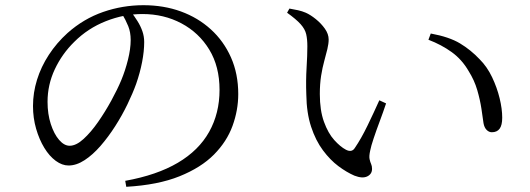

<svg xmlns="http://www.w3.org/2000/svg" viewBox="-20 -715 2040 739"><path d="M462 -19Q584 -41 664.5 -88.5Q745 -136 785 -207.5Q825 -279 825 -369Q825 -459 785.5 -524Q746 -589 678.5 -625Q611 -661 528 -661Q457 -661 387.5 -633.5Q318 -606 266 -554Q219 -508 191 -448.5Q163 -389 163 -323Q163 -276 175.5 -237.5Q188 -199 207.5 -176.5Q227 -154 248 -154Q273 -154 301.5 -180Q330 -206 357.5 -245.5Q385 -285 408.5 -328Q432 -371 447 -407Q462 -443 472.5 -485Q483 -527 483 -561Q483 -591 473.5 -614.5Q464 -638 449 -663L484 -670Q497 -653 509 -634Q521 -615 528 -595Q535 -575 535 -553Q535 -518 527 -476.5Q519 -435 504 -392Q491 -356 470.5 -313.5Q450 -271 423.5 -229.5Q397 -188 367 -153.5Q337 -119 305.5 -98.5Q274 -78 244 -78Q219 -78 194.5 -96Q170 -114 150.5 -146Q131 -178 119 -219.5Q107 -261 107 -307Q107 -358 122.5 -408Q138 -458 168 -504Q198 -550 240 -588Q302 -643 377 -669Q452 -695 532 -695Q610 -695 676 -671Q742 -647 791.5 -602Q841 -557 869 -494Q897 -431 897 -353Q897 -291 875 -230.5Q853 -170 803.5 -120Q754 -70 671 -36.5Q588 -3 466 4Z M1344 -39Q1314 -52 1282.5 -75.5Q1251 -99 1223 -136.5Q1195 -174 1177.5 -227Q1160 -280 1159 -351Q1157 -405 1160 -454Q1163 -503 1163 -537Q1163 -564 1158.5 -583.5Q1154 -603 1137 -622Q1120 -641 1085 -666L1094 -682Q1112 -679 1127.5 -675.5Q1143 -672 1157 -666Q1175 -658 1195.5 -641.5Q1216 -625 1230.5 -604.5Q1245 -584 1245 -563Q1245 -547 1240 -526Q1235 -505 1228 -480Q1221 -455 1216 -423.5Q1211 -392 1211 -353Q1211 -290 1227 -246Q1243 -202 1266.5 -176Q1290 -150 1311 -139Q1322 -133 1331 -134.5Q1340 -136 1346 -146Q1370 -181 1394.5 -231.5Q1419 -282 1440 -329L1466 -317Q1455 -284 1441.5 -248Q1428 -212 1418 -182Q1408 -152 1405 -136Q1400 -114 1402.5 -102.5Q1405 -91 1408.5 -83.5Q1412 -76 1412 -65Q1412 -45 1393.5 -36Q1375 -27 1344 -39ZM1873 -206Q1862 -206 1853 -215Q1844 -224 1841 -241Q1838 -263 1833 -296.5Q1828 -330 1817 -368Q1806 -406 1784 -441Q1758 -486 1718.5 -514.5Q1679 -543 1629 -562L1638 -586Q1709 -573 1750.5 -548Q1792 -523 1826 -487Q1855 -458 1874 -418Q1893 -378 1903 -337Q1913 -296 1913 -262Q1913 -233 1903 -219.5Q1893 -206 1873 -206Z"/></svg>

Font: Noto Serif SC
Style: Regular
Weight: 400
Designer: Ryoko NISHIZUKA 西塚涼子 (kana & ideographs); Frank Grießhammer (Latin, Greek & Cyrillic); Wenlong ZHANG 张文龙 (bopomofo); San
Foundry: Adobe
Version: Version 2.002-H1;hotconv 1.1.0;makeotfexe 2.6.0